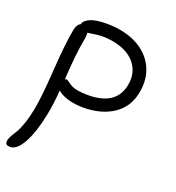

<svg xmlns="http://www.w3.org/2000/svg" viewBox="-164 -534 855 935"><g transform="rotate(20 263.5 -66.5)"><path d="M261.2 -5.9Q216.3 -5.9 180.4 -16.8Q144.5 -27.8 126 -44.9Q121.1 25.9 109.9 81.1Q89.4 184.1 58.1 240Q26.9 295.9 -6.8 295.9Q-22.5 295.9 -28.1 289.8Q-33.7 283.7 -30.8 268.1Q-28.8 257.8 -20.3 243.4Q-11.7 229 -2 213.4Q7.8 197.8 20 163.6Q32.2 129.4 41 85Q54.2 19 63.7 -126.7Q73.2 -272.5 87.9 -347.2Q93.8 -375 111.8 -383.8Q117.2 -404.3 146.2 -416.7Q175.3 -429.2 230 -429.2Q319.8 -429.2 385.3 -396Q450.7 -362.8 480 -302.5Q509.3 -242.2 494.1 -166Q478 -87.4 415.3 -46.6Q352.5 -5.9 261.2 -5.9ZM136.2 -106.9Q142.6 -106.9 148.2 -103.3Q153.8 -99.6 160.9 -94.2Q168 -88.9 178.7 -83.5Q189.5 -78.1 210.9 -74.5Q232.4 -70.8 262.2 -70.8Q407.2 -70.8 429.2 -182.1Q439.9 -235.4 417.7 -276.9Q395.5 -318.4 345.7 -341.1Q295.9 -363.8 228 -363.8Q217.3 -363.8 205.1 -362.3Q192.9 -360.8 176.5 -358.2Q160.2 -355.5 155.8 -355Q158.2 -339.8 153.8 -318.8Q138.7 -241.2 130.9 -106Z"/></g></svg>

Font: Shantell Sans Irregular Bouncy
Style: Italic
Weight: 300
Italic angle: -11.31°
Designer: Stephen Nixon, Anya Danilova, Shantell Martin
Foundry: Arrow Type
Version: Version 1.006;[9816181b4]